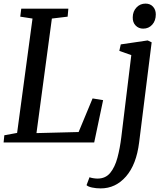

<svg xmlns="http://www.w3.org/2000/svg" viewBox="-21 -791 917 1066"><path d="M-1 0 3 -40 74 -53 159.5 -688 91.5 -698.5 97 -743H358.5L354.5 -698.5L267 -688L181.5 -52L415.5 -58L493 -244.5L551.5 -235L502 0ZM751.5 -0.5Q736.5 122 678.8 188.5Q621 255 538 255Q512.5 255 490.2 250.2Q468 245.5 459.5 237L476 193Q482.5 196 495.8 198.2Q509 200.5 520.5 200.5Q565 200.5 591 168.8Q617 137 631 84.8Q645 32.5 652.5 -29.5L708 -485L641.5 -508.5L649.5 -544.5L799 -566.5L821 -556ZM774 -632Q748.5 -632 731.8 -649.5Q715 -667 716 -695.5Q716.5 -728 736.8 -749.5Q757 -771 787 -771Q813 -771 828.5 -754Q844 -737 844 -711Q844 -676 824.2 -654Q804.5 -632 774 -632Z"/></svg>

Font: Merriweather
Style: Italic
Weight: 400
Italic angle: -7.8°
Designer: Eben Sorkin
Foundry: Eben Sorkin
Version: Version 2.100